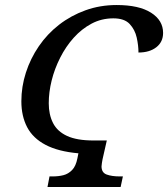

<svg xmlns="http://www.w3.org/2000/svg" viewBox="-20 -744 669 764"><path d="M169 0 177 -42H190Q213 -42 232.5 -47Q252 -52 267 -67.5Q282 -83 288 -114L292 -134Q212 -141 161.5 -167.5Q111 -194 88 -238Q65 -282 65 -341Q65 -399 83 -455Q101 -511 134.5 -560Q168 -609 215 -645.5Q262 -682 320 -703Q378 -724 444 -724Q533 -724 581 -693.5Q629 -663 629 -613Q629 -577 602 -556Q575 -535 531 -535Q531 -563 524 -594.5Q517 -626 496 -648.5Q475 -671 431 -671Q384 -671 344.5 -650Q305 -629 273.5 -594Q242 -559 219.5 -514.5Q197 -470 185.5 -423.5Q174 -377 174 -333Q174 -288 191 -254.5Q208 -221 247 -203Q286 -185 352 -185H405L388 -110Q387 -104 385.5 -95.5Q384 -87 384 -82Q384 -57 404.5 -49.5Q425 -42 456 -42H469L460 0Z"/></svg>

Font: Noto Serif
Style: Italic
Weight: 400
Italic angle: -12°
Designer: Monotype Design Team
Foundry: Monotype Imaging Inc.
Version: Version 2.013